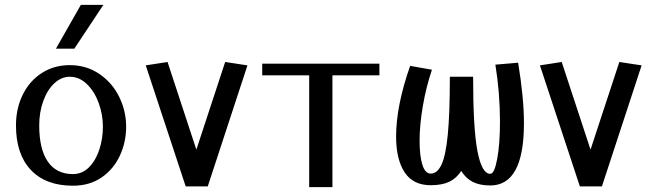

<svg xmlns="http://www.w3.org/2000/svg" viewBox="-20 -773 2704 793"><path d="M407 -753H314L211 -572H287ZM268 -456Q308 -456 339.5 -425Q371 -394 388 -346.5Q405 -299 405 -250Q405 -201 390.5 -156Q376 -111 348 -82.5Q320 -54 281 -54Q213 -54 177.5 -105.5Q142 -157 142 -255Q142 -310 159 -356.5Q176 -403 205 -429.5Q234 -456 268 -456ZM46 -255Q46 -136 107.5 -71Q169 -6 281 -6Q350 -6 399.5 -40Q449 -74 475 -130Q501 -186 501 -250Q501 -314 472.5 -372.5Q444 -431 390.5 -467.5Q337 -504 268 -504Q204 -504 153.5 -472Q103 -440 74.5 -383Q46 -326 46 -255Z M791 -155 672 -517 582 -503 747 -3H838L1002 -503L910 -517Z M1063 -510V-462H1257V0H1353V-462H1547V-510Z M2120 -514 2026 -506Q2045 -388 2045 -271Q2045 -178 2033.5 -116.5Q2022 -55 2005 -55Q1970 -55 1952 -148.5Q1934 -242 1934 -456H1838Q1838 -305 1829.5 -217.5Q1821 -130 1803.5 -93Q1786 -56 1759 -56Q1736 -56 1724.5 -92.5Q1713 -129 1713 -191Q1713 -257 1726.5 -335.5Q1740 -414 1764 -485L1674 -501Q1616 -336 1616 -209Q1616 -115 1651 -61.5Q1686 -8 1759 -8Q1805 -8 1835 -22Q1865 -36 1885 -67Q1904 -36 1933 -21.5Q1962 -7 2005 -7Q2144 -7 2144 -264Q2144 -368 2120 -514Z M2419 -155 2300 -517 2210 -503 2375 -3H2466L2630 -503L2538 -517Z"/></svg>

Font: LXGW Marker Gothic
Style: Regular
Weight: 400
Version: Version 1.001